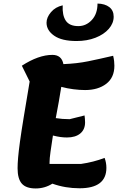

<svg xmlns="http://www.w3.org/2000/svg" viewBox="-20 -1035 664 1081"><path d="M181 26Q127 26 103 -1Q79 -28 79 -88Q79 -113 82 -148Q85 -183 92.5 -238Q100 -293 113.5 -375Q127 -457 147 -576L103 -665Q197 -726 275 -726Q327 -726 337 -674Q413 -677 476.5 -690Q540 -703 617 -721Q621 -705 622.5 -691Q624 -677 624 -665Q624 -598 578 -563Q532 -528 459 -528Q429 -528 393.5 -532.5Q358 -537 325 -546Q319 -508 311 -462Q303 -416 294 -370Q330 -364 372 -364L456 -385Q457 -377 458 -367Q459 -357 459 -346Q459 -306 432 -283.5Q405 -261 357 -261Q339 -261 320.5 -263.5Q302 -266 278 -272Q270 -221 264.5 -181.5Q259 -142 259 -122Q259 -117 259 -112H436Q506 -122 569 -146Q579 -119 579 -90Q579 25 428 25Q347 25 275 -1Q232 26 181 26ZM411 -804Q328 -804 285 -834Q242 -864 242 -907Q242 -937 267 -966.5Q292 -996 333 -1005Q330 -949 350.5 -918.5Q371 -888 421 -888Q465 -888 497 -922.5Q529 -957 529 -1015Q571 -1014 595.5 -995Q620 -976 620 -941Q620 -904 592.5 -872.5Q565 -841 517.5 -822.5Q470 -804 411 -804Z"/></svg>

Font: Lemonada SemiBold
Style: Regular
Weight: 600
Designer: Mohamed Gaber (Arabic), Eduardo Tunni (Latin)
Foundry: Kief Type Foundry
Version: Version 4.005; ttfautohint (v1.8.3)